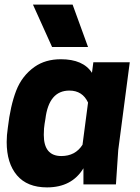

<svg xmlns="http://www.w3.org/2000/svg" viewBox="-20 -800 608 833"><path d="M543 -530H385ZM184 13Q98 13 53.5 -39.5Q9 -92 9 -184Q9 -213 14 -246Q25 -341 50 -406Q75 -471 130 -510Q177 -543 244 -543Q341 -543 379 -484L385 -530H543L493 -149L483 0H342V-70Q292 13 184 13ZM246 -123Q307 -123 338 -172L362 -355Q338 -407 281 -407Q192 -407 177 -284Q175 -273 173.5 -263Q172 -253 171 -242.5Q170 -232 170 -215Q170 -123 246 -123ZM362 -596H206L123 -780H295Z"/></svg>

Font: Tanohe Sans
Style: Bold Italic
Weight: 700
Designer: Village Type and Design LLC & Cristiano Sobral
Foundry: Cooper Hewitt Smithsonian Design Museum
Version: Version 1.00;September 29, 2021;FontCreator 13.0.0.2655 64-b